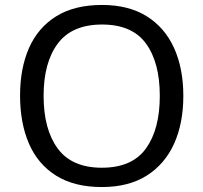

<svg xmlns="http://www.w3.org/2000/svg" viewBox="-20 -745 821 775"><path d="M720 -358Q720 -247 682.5 -164.5Q645 -82 572 -36Q499 10 391 10Q280 10 206.5 -36Q133 -82 97 -165Q61 -248 61 -359Q61 -469 97 -551Q133 -633 206.5 -679Q280 -725 392 -725Q499 -725 572 -679.5Q645 -634 682.5 -551.5Q720 -469 720 -358ZM156 -358Q156 -223 213 -145.5Q270 -68 391 -68Q513 -68 569 -145.5Q625 -223 625 -358Q625 -493 569 -569.5Q513 -646 392 -646Q271 -646 213.5 -569.5Q156 -493 156 -358Z"/></svg>

Font: Noto Sans Takri
Style: Regular
Weight: 400
Designer: Monotype Design Team
Foundry: Monotype Imaging Inc.
Version: Version 2.003; ttfautohint (v1.8.4.7-5d5b)